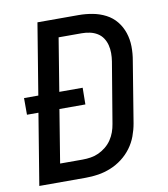

<svg xmlns="http://www.w3.org/2000/svg" viewBox="-82 -805 765 874"><g transform="rotate(-10 300.0 -367.5)"><path d="M29 0 83 -329H30V-406H96L150 -735H340Q373 -735 405 -729Q437 -723 465 -708.5Q493 -694 512.5 -670Q532 -646 542 -616Q552 -586 552.5 -553Q553 -520 547 -487L501 -206Q496 -177 485.5 -148.5Q475 -120 456.5 -95Q438 -70 413 -51Q388 -32 359.5 -20.5Q331 -9 302 -4.5Q273 0 244 0ZM140 -84H244Q263 -84 282 -87Q301 -90 318.5 -98Q336 -106 352 -119Q368 -132 379 -148.5Q390 -165 396.5 -183Q403 -201 406 -220L453 -501Q456 -520 456 -539Q456 -558 451.5 -576Q447 -594 437 -609Q427 -624 411.5 -633.5Q396 -643 377.5 -647Q359 -651 340 -651H233L193 -406H301L300 -329H180Z"/></g></svg>

Font: Iosevka Custom Medium Oblique
Style: Regular
Weight: 500
Italic angle: -9°
Designer: Belleve Invis
Foundry: Belleve Invis
Version: Version 27.0.1